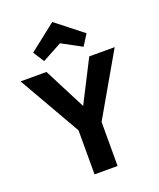

<svg xmlns="http://www.w3.org/2000/svg" viewBox="-167 -1033 940 1135"><g transform="rotate(-20 303.5 -466.0)"><path d="M228 -277 5 -666H168L303 -403L437 -666H597L373 -277V0H228ZM133 -800 301 -932 469 -800 425 -731 301 -798 177 -731Z"/></g></svg>

Font: Secular One
Style: Regular
Weight: 400
Designer: Michal Sahar
Foundry: Hagilda
Version: Version 1.000